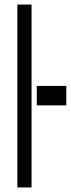

<svg xmlns="http://www.w3.org/2000/svg" viewBox="-20 -820 310 840"><path d="M56 0V-800H118V0ZM141 -359V-444H270V-359Z"/></svg>

Font: Big Shoulders Text Light
Style: Regular
Weight: 300
Designer: Patric King
Foundry: XO Type Co
Version: Version 1.000; ttfautohint (v1.8.2)